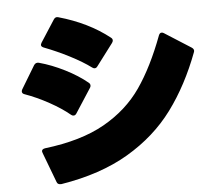

<svg xmlns="http://www.w3.org/2000/svg" viewBox="-56 -854 1112 963"><g transform="rotate(-5 500.0 -372.0)"><path d="M186 -644Q173 -649 173 -658Q173 -661 177 -669L248 -779Q257 -794 272 -789Q421 -747 526 -664Q534 -658 534 -650Q534 -644 529 -637L446 -527Q440 -518 431 -518Q426 -518 419 -523Q376 -555 312.5 -587.5Q249 -620 186 -644ZM210 46Q195 46 191 33L134 -118Q132 -124 132 -126Q132 -137 148 -140Q332 -162 449.5 -228.5Q567 -295 638 -397.5Q709 -500 767 -655Q772 -667 781 -667Q788 -667 793 -663L925 -579Q939 -570 935 -557Q874 -394 784 -272.5Q694 -151 554 -68.5Q414 14 215 46ZM70 -419Q57 -423 57 -434Q57 -438 60 -444L130 -560Q139 -574 155 -570Q218 -553 283.5 -520Q349 -487 396 -448Q403 -442 403 -434Q403 -427 399 -422L320 -300Q314 -291 306 -291Q298 -291 293 -296Q251 -331 190 -364.5Q129 -398 70 -419Z"/></g></svg>

Font: LINE Seed JP_TTF ExtraBold
Style: Regular
Weight: 800
Designer: LY Corporation & Fontrix & Fontworks
Version: Version 1.015